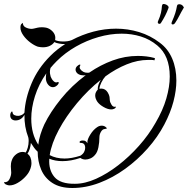

<svg xmlns="http://www.w3.org/2000/svg" viewBox="-31 -851 937 958"><path d="M330 87Q269 87 230.5 62Q192 37 174.5 -4.5Q157 -46 157 -94Q147 -103 139 -114Q131 -125 123 -138Q122 -123 117.5 -108.5Q113 -94 106 -84Q126 -69 126 -37Q126 -20 117 0Q110 16 93 33.5Q76 51 55.5 62.5Q35 74 17 74Q14 74 11 73.5Q8 73 5 72Q-5 69 -8 64.5Q-11 60 -11 58Q8 60 16.5 42.5Q25 25 25 10Q25 3 24 -4.5Q23 -12 23 -21Q23 -28 24 -36Q25 -44 29 -54Q35 -70 50 -81.5Q65 -93 82 -93Q90 -93 97 -90Q103 -98 107.5 -114.5Q112 -131 112 -148Q112 -153 111.5 -157.5Q111 -162 110 -166Q90 -218 91 -278Q75 -250 46 -250Q36 -250 28 -256Q20 -263 20 -275Q20 -286 25.5 -292.5Q31 -299 32 -288Q33 -280 42.5 -276Q52 -272 63 -273Q69 -274 77.5 -277.5Q86 -281 91 -289Q95 -360 126.5 -435Q158 -510 220 -572Q254 -606 294 -631Q279 -631 264.5 -633.5Q250 -636 240 -641Q233 -630 218 -622.5Q203 -615 183 -615Q172 -615 158 -618Q140 -624 119.5 -639.5Q99 -655 85 -675Q71 -695 71 -713Q71 -727 76 -731.5Q81 -736 83 -737Q83 -721 97.5 -714Q112 -707 126 -707Q132 -707 140 -709Q148 -711 157 -713Q166 -715 178 -715Q183 -715 188 -714.5Q193 -714 199 -713Q217 -709 231 -694.5Q245 -680 245 -662Q245 -655 244 -651Q260 -644 285 -644Q296 -644 306.5 -645.5Q317 -647 327 -651Q378 -678 434.5 -693Q491 -708 548 -708Q607 -708 663 -691Q719 -674 766 -638Q807 -608 828 -559Q849 -510 849 -449Q849 -400 834.5 -344.5Q820 -289 789 -230Q756 -167 705.5 -110Q655 -53 593.5 -8.5Q532 36 464.5 61.5Q397 87 330 87ZM343 66Q393 66 448.5 41Q504 16 559 -26.5Q614 -69 662.5 -123.5Q711 -178 745 -238Q782 -301 799 -360Q816 -419 816 -469Q816 -573 754 -624Q717 -655 671.5 -669Q626 -683 576 -683Q519 -683 460 -666Q401 -649 347.5 -618.5Q294 -588 252 -546Q235 -529 221 -512Q218 -502 218 -492Q218 -485 219.5 -479Q221 -473 222 -468Q227 -455 236.5 -446Q246 -437 255 -441Q257 -442 259 -442Q262 -442 262 -438Q262 -433 256 -427Q245 -416 233 -416Q220 -416 210 -427.5Q200 -439 198 -456V-463Q198 -468 198.5 -474Q199 -480 200 -485Q162 -430 143.5 -371.5Q125 -313 125 -259Q125 -182 160 -129Q163 -155 171 -180.5Q179 -206 190 -230Q220 -292 273.5 -358Q327 -424 397 -476Q394 -475 391 -475Q388 -475 385 -475Q372 -475 361.5 -480.5Q351 -486 347 -497Q346 -499 346 -503Q346 -514 354.5 -521.5Q363 -529 367 -529Q372 -529 368 -521Q364 -514 370 -505.5Q376 -497 386 -492Q394 -488 405 -488Q407 -488 410 -488Q413 -488 415 -489Q470 -527 531.5 -549.5Q593 -572 657 -572Q678 -572 699.5 -569.5Q721 -567 742 -561L740 -550Q732 -552 724 -552Q716 -552 708 -552Q656 -552 601.5 -530Q547 -508 495 -470Q484 -458 475 -440Q466 -422 465 -408Q468 -409 474 -409Q495 -409 507 -389Q514 -377 515.5 -367.5Q517 -358 517 -350Q518 -340 526 -327.5Q534 -315 547 -319V-318Q547 -312 538 -308Q532 -305 524 -305Q507 -305 486 -317Q465 -329 455 -343Q444 -359 444 -375Q444 -384 448 -391.5Q452 -399 456 -403L457 -404Q456 -417 461 -430Q466 -443 472 -453Q408 -402 353 -336Q298 -270 262 -202.5Q226 -135 217 -77Q249 -60 291 -60Q309 -60 328.5 -63.5Q348 -67 370 -74Q383 -82 388.5 -92.5Q394 -103 394 -113Q394 -138 372 -138H371Q367 -138 366 -141Q365 -144 369 -147Q374 -150 382 -150Q388 -150 391 -149Q400 -146 405 -136V-142Q405 -156 419.5 -179.5Q434 -203 453 -216Q464 -224 477 -224Q490 -224 500 -214Q502 -212 502 -210Q502 -209 490 -207Q480 -206 472.5 -193Q465 -180 465 -166Q465 -141 460 -116Q455 -91 443 -78Q433 -66 420 -60.5Q407 -55 395 -55Q381 -55 370 -63Q323 -47 281 -47Q244 -47 215 -59Q211 -3 240.5 32Q270 67 343 66ZM764 -732Q760 -732 757.5 -735.5Q755 -739 757 -744Q768 -769 772 -786.5Q776 -804 777 -821Q778 -827 781 -830Q782 -831 786 -831Q792 -831 799 -827.5Q806 -824 809 -819Q811 -815 810 -812Q803 -792 793.5 -773.5Q784 -755 773 -738Q770 -732 764 -732ZM831 -729Q821 -729 827 -743Q838 -768 843.5 -785.5Q849 -803 852 -821Q854 -828 856 -828Q860 -830 862 -830Q877 -830 884 -818Q885 -817 886 -815Q887 -813 885 -811Q873 -791 863.5 -772Q854 -753 843 -737Q838 -729 831 -729Z"/></svg>

Font: Fleur De Leah
Style: Regular
Weight: 400
Designer: Robert E. Leuschke
Foundry: Robert E. Leuschke
Version: Version 1.010; ttfautohint (v1.8.3)